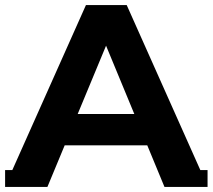

<svg xmlns="http://www.w3.org/2000/svg" viewBox="-34 -720 834 753"><path d="M-12 6 303 -700H463L778 6L611 13L350 -618H414L152 13ZM147 -150 190 -273H550L594 -150ZM-14 -53H151V13H-14ZM611 -53H780V13H611Z"/></svg>

Font: Montserrat Underline Thin
Style: Bold
Weight: 700
Version: Version 9.000